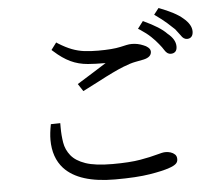

<svg xmlns="http://www.w3.org/2000/svg" viewBox="-57 -890 1113 975"><g transform="rotate(-5 500.0 -402.0)"><path d="M907 -762Q948 -728 948 -693Q948 -676 940 -666.5Q932 -657 917 -657Q899 -657 886 -678Q876 -692 861 -711Q843 -728 823 -746Q803 -764 761 -794L786 -826Q871 -794 907 -762ZM820 -692Q860 -660 860 -624Q860 -606 851.5 -597.5Q843 -589 828 -589Q810 -589 797 -610Q788 -625 773 -643Q758 -662 736.5 -682.5Q715 -703 683 -724L673 -730L701 -767Q746 -746 774.5 -728Q803 -710 820 -692ZM262 -691Q299 -668 329.5 -656.5Q360 -645 391 -641Q422 -637 462 -637Q536 -637 576 -646Q594 -650 607.5 -653Q621 -656 635 -656Q665 -656 693 -644Q707 -639 716 -631Q728 -621 728 -609Q728 -581 688 -572Q668 -568 644 -563.5Q620 -559 582 -544Q534 -525 449 -480Q411 -460 369 -439L344 -477Q393 -508 431.5 -531.5Q470 -555 494 -571Q491 -571 488 -571Q441 -571 404 -574Q356 -578 316 -597Q276 -616 234 -654L226 -661L253 -697ZM803 -29Q791 -19 769 -12Q736 0 668.5 11Q601 22 491 22Q308 22 232 -60Q181 -116 181 -207Q181 -240 190 -286L238 -287Q238 -270 238 -264Q238 -225 244 -188Q250 -151 274 -121Q298 -91 347.5 -74Q397 -57 485 -57Q573 -57 627 -66.5Q681 -76 712 -85Q743 -94 757 -94Q771 -94 783.5 -90Q796 -86 805 -77.5Q814 -69 814 -53.5Q814 -38 803 -29Z"/></g></svg>

Font: Early Summer Mincho Screen
Style: Regular
Weight: 400
Designer: GuiWonder
Version: Version 1.002